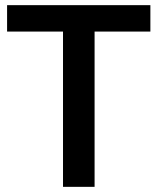

<svg xmlns="http://www.w3.org/2000/svg" viewBox="-20 -725 610 745"><path d="M224.5 0V-602.5H7.5V-705H563.5V-602.5H347V0Z"/></svg>

Font: Nunito Sans 12pt ExtraLight SemiCondensed
Style: Regular
Weight: 200
Width: 4
Version: Version 3.101;gftools[0.9.27]